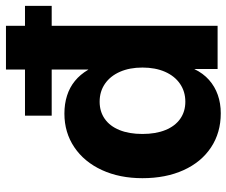

<svg xmlns="http://www.w3.org/2000/svg" viewBox="-79 -689 778 660"><g transform="rotate(-90 310.0 -359.0)"><path d="M27.5 -258.4Q27.5 -336.9 55.5 -397.8Q83.5 -458.6 134 -492.6Q184.5 -526.6 249.4 -526.6Q283.1 -526.6 311.2 -517.6Q339.4 -508.7 361.6 -490.6Q383.9 -472.5 400.3 -444.7H401V-727.5H551.4V0H402.9V-79.3H402.2Q388 -49.7 365.4 -29.6Q342.8 -9.5 313.7 0.7Q284.6 10.9 250.6 10.9Q183.9 10.9 133.3 -22.6Q82.6 -56.2 55.1 -117.1Q27.5 -178 27.5 -258.4ZM407.8 -258.4Q407.8 -302.4 393.2 -335.7Q378.5 -369 351.9 -387.3Q325.3 -405.5 290.5 -405.5Q256.7 -405.5 231.7 -388.1Q206.6 -370.7 193.1 -337.6Q179.5 -304.6 179.5 -258.4Q179.5 -212.2 193.1 -179.1Q206.6 -146 231.6 -128.5Q256.5 -110.9 290.5 -110.9Q325.3 -110.9 351.9 -129.2Q378.5 -147.4 393.2 -180.7Q407.8 -214.1 407.8 -258.4ZM242.4 -662.1H619.9V-570.3H242.4Z"/></g></svg>

Font: Intratopia Thin
Style: Regular
Weight: 100
Designer: Rasmus Andersson
Foundry: rsms
Version: Version 3.000;Glyphs 3.2.3 (3260)